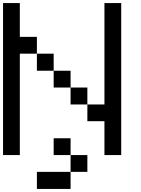

<svg xmlns="http://www.w3.org/2000/svg" viewBox="-20 -1020 929 1263"><path d="M222.7 222.7Q222.7 194.3 222.7 110.4Q277.3 110.4 444.3 110.4Q444.3 138.7 444.3 222.7Q388.7 222.7 222.7 222.7ZM444.3 110.4Q444.3 83 444.3 0Q471.7 0 554.7 0Q554.7 27.3 554.7 110.4Q527.3 110.4 444.3 110.4ZM333 0Q333 -27.3 333 -110.4Q360.4 -110.4 444.3 -110.4Q444.3 -83 444.3 0Q417 0 333 0ZM444.3 -333Q444.3 -360.4 444.3 -444.3Q471.7 -444.3 554.7 -444.3Q554.7 -417 554.7 -333Q527.3 -333 444.3 -333ZM333 -444.3Q333 -471.7 333 -554.7Q360.4 -554.7 444.3 -554.7Q444.3 -527.3 444.3 -444.3Q417 -444.3 333 -444.3ZM222.7 -554.7Q222.7 -583 222.7 -667Q250 -667 333 -667Q333 -638.7 333 -554.7Q305.7 -554.7 222.7 -554.7ZM0 0Q0 -250 0 -1000Q27.3 -1000 110.4 -1000Q110.4 -944.3 110.4 -777.3Q138.7 -777.3 222.7 -777.3Q222.7 -750 222.7 -667Q194.3 -667 110.4 -667Q110.4 -500 110.4 0Q83 0 0 0ZM667 0Q667 -55.7 667 -222.7Q638.7 -222.7 554.7 -222.7Q554.7 -250 554.7 -333Q583 -333 667 -333Q667 -500 667 -1000Q694.3 -1000 777.3 -1000Q777.3 -750 777.3 0Q750 0 667 0Z"/></svg>

Font: Ingsat TST_CRD
Style: Regular
Weight: 300
Designer: Tofik Waleny
Version: 1.0